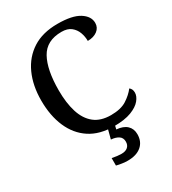

<svg xmlns="http://www.w3.org/2000/svg" viewBox="-226 -844 1081 1204"><g transform="rotate(-30 314.5 -242.0)"><path d="M372 10Q268 10 198 -36Q128 -82 92 -165Q56 -248 56 -358Q56 -466 93.5 -548.5Q131 -631 203.5 -677.5Q276 -724 384 -724Q490 -724 541.5 -691.5Q593 -659 593 -611Q593 -577 566 -556.5Q539 -536 496 -536Q496 -568 485 -598Q474 -628 449 -648Q424 -668 381 -668Q272 -668 227.5 -587.5Q183 -507 183 -358Q183 -267 204 -200Q225 -133 270.5 -96.5Q316 -60 390 -60Q462 -60 504 -87Q546 -114 572 -148Q590 -135 590 -108Q590 -82 567.5 -54.5Q545 -27 497 -8.5Q449 10 372 10ZM338 240Q322 240 299 237Q276 234 258 229V175Q297 183 326 183Q355 183 371 169Q387 155 387 130Q387 101 365.5 87.5Q344 74 312 72L333 -9H383L373 34Q422 38 447.5 62Q473 86 473 126Q473 179 437.5 209.5Q402 240 338 240Z"/></g></svg>

Font: Noto Serif Hentaigana Medium
Style: Regular
Weight: 500
Designer: Kazuhiro Yamada
Foundry: nipponia
Version: Version 1.000; ttfautohint (v1.8.4.7-5d5b)